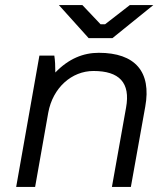

<svg xmlns="http://www.w3.org/2000/svg" viewBox="-20 -740 665 760"><path d="M44 0H119L171 -294C189 -393 264 -459 350 -459C452 -459 497 -413 479 -314L423 0H498L555 -318C580 -456 515 -531 371 -531C310 -531 252 -508 199 -453C199 -477 198 -502 195 -520H136ZM331 -589H425L587 -720H494L396 -644H378L306 -720H213Z"/></svg>

Font: Fixel Display 20240404
Style: Italic
Weight: 400
Italic angle: -10°
Designer: AlfaBravo + MacPaw
Foundry: Kyrylo Tkachov, Marchela Mozhyna, Serhii Makarenko, Maria Weinstein, Zakhar Kryvoshyya
Version: Version 1.211;Glyphs 3.2 (3225)